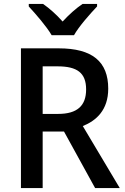

<svg xmlns="http://www.w3.org/2000/svg" viewBox="-20 -961 640 981"><path d="M476 -941H402C369 -919 333 -887 300 -851C268 -887 233 -918 200 -941H127V-928C162 -890 218 -826 244 -781H358C383 -826 441 -891 476 -928ZM280 -714H87V0H198V-289H307L466 0H592L403 -317C471 -344 533 -398 533 -508C533 -646 452 -714 280 -714ZM274 -622C374 -622 420 -589 420 -504C420 -421 375 -379 277 -379H198V-622Z"/></svg>

Font: Noto Sans Thai Medium
Style: Regular
Weight: 500
Designer: Monotype Design Team
Foundry: Monotype Imaging Inc.
Version: Version 1.901